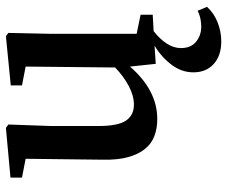

<svg xmlns="http://www.w3.org/2000/svg" viewBox="-78 -446 750 633"><g transform="rotate(-90 296.5 -129.0)"><path d="M591 179Q570 202 539.5 214Q509 226 477 226Q430 226 402.5 201Q375 176 375 134Q375 95 400.5 61.5Q426 28 463 6L403 10L394 -75Q316 15 221 15Q190 15 165 5.5Q140 -4 122.5 -25.5Q105 -47 95.5 -81Q86 -115 87 -165L90 -419L28 -431V-469L192 -484L203 -476L198 -334V-180Q198 -114 216 -88Q234 -62 268 -62Q298 -62 330 -79Q362 -96 391 -124L394 -419L332 -431V-468L494 -484L505 -476L502 -334V-53L565 -40V0L511 3Q485 23 470 46Q455 69 455 93Q455 126 476 143Q497 160 526 160Q537 160 550.5 157.5Q564 155 578 148Z"/></g></svg>

Font: Source Serif Pro Semibold
Style: Regular
Weight: 600
Designer: Frank Grießhammer
Foundry: Adobe Systems Incorporated
Version: Version 1.014;PS Version 1.0;hotconv 1.0.73;makeotf.lib2.5.5